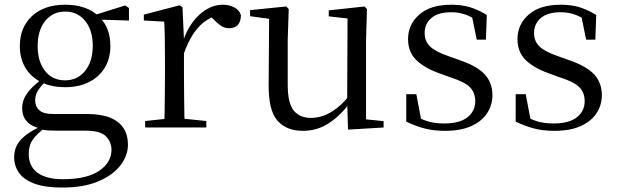

<svg xmlns="http://www.w3.org/2000/svg" viewBox="-20 -551 2668 830"><path d="M248.5 259.8Q173.9 259.8 128.3 242.6Q82.7 225.4 62 195.8Q41.2 166.2 41.2 128Q41.2 81.5 74.8 48.1Q108.4 14.6 173.6 -11.3L178.8 -2.4Q140.2 27 122.2 52.1Q104.2 77.1 104.2 113.8Q104.2 168.1 142.4 195.9Q180.7 223.7 251.5 223.7Q355.6 223.7 408.8 187.3Q461.9 151 461.9 96.6Q461.9 63.1 438.1 38.5Q414.3 13.9 350.8 13.9H228Q204.9 13.9 186.9 12.8Q168.9 11.7 152.8 6.9V4.5Q75.7 -15.2 75.7 -83.9Q75.7 -115.9 95.3 -144.9Q115 -173.9 160.3 -208.6V-217.6L183.1 -206.2Q156.8 -179.2 144.4 -160.2Q132.1 -141.1 132.1 -115.9Q132.1 -90.3 150 -74.3Q167.9 -58.2 208.7 -58.2H355.5Q416.4 -58.2 455.5 -42.6Q494.6 -26.9 513.8 2.8Q533.1 32.6 533.1 75Q533.1 121.1 500.5 163.8Q467.9 206.5 404.7 233.1Q341.5 259.8 248.5 259.8ZM261.4 -174.1Q200.8 -174.1 156.8 -196.5Q112.8 -218.9 89.3 -258.7Q65.7 -298.6 65.7 -351.9Q65.7 -432.7 118.5 -481.7Q171.3 -530.6 261.6 -530.6Q308.5 -530.6 345.4 -517.7Q382.3 -504.7 406.1 -480.5L408.8 -477.8Q457.1 -432.4 457.1 -351.9Q457.1 -298.6 433.2 -258.7Q409.2 -218.9 365.3 -196.5Q321.5 -174.1 261.4 -174.1ZM260.6 -203.7Q315.5 -203.7 348.2 -244.9Q381 -286.1 381 -352.7Q381 -420.4 348.1 -460.7Q315.3 -501 262.4 -501Q207.8 -501 175.3 -460.2Q142.8 -419.4 142.8 -351.9Q142.8 -285.3 174.7 -244.5Q206.6 -203.7 260.6 -203.7ZM375.9 -467.3V-483.9H381.9L521.1 -527.5L537.5 -516.5V-462.2Z M607.5 0V-27.8L717.6 -39.6H758.9L871.9 -27.8V0ZM689.9 0Q691.1 -24.4 691.6 -65.3Q692.1 -106.3 692.6 -150.7Q693.1 -195.1 693.1 -228.5V-289.4Q693.1 -341 692.5 -380.9Q691.9 -420.7 689.9 -457.5L601.8 -462.4V-487.9L755.9 -528L768.9 -519.8L775.3 -379V-378V-228.5Q775.3 -195.1 775.8 -150.7Q776.3 -106.3 776.8 -65.3Q777.3 -24.4 778.3 0ZM774.5 -318.6 752.9 -371H770.7Q786.2 -419.5 813.1 -455.5Q840 -491.4 873.4 -511Q906.8 -530.6 942 -530.6Q970.9 -530.6 992.7 -519.1Q1014.6 -507.7 1021.6 -485.6Q1021.4 -459.5 1009 -444.3Q996.7 -429.1 969.7 -429.1Q951.2 -429.1 936.3 -438.7Q921.5 -448.4 903.8 -466.9L880.8 -488.8L926.3 -487.2Q874 -473 837.4 -432.7Q800.8 -392.5 774.5 -318.6Z M1288.9 14.6Q1217.8 14.6 1179.1 -29.8Q1140.3 -74.2 1141.3 -185.8L1143.5 -483.7L1165.7 -466.6L1061.1 -481V-507.3L1217.5 -523L1228.2 -511.5L1223.8 -380.4V-185.1Q1223.8 -105.3 1249.6 -73.3Q1275.4 -41.4 1324.3 -41.4Q1370.8 -41.4 1414.1 -68.1Q1457.4 -94.9 1492.9 -141.8L1516.1 -103H1489.7Q1451.1 -51 1401.2 -18.2Q1351.3 14.6 1288.9 14.6ZM1484.4 9.3 1480.8 -114.1V-115.5L1482.4 -471.2L1401.2 -480.3V-506.2L1556.2 -523L1566.4 -511.5L1562.4 -380.4V-35L1638.3 -27.4V0.2Z M1903.4 14.6Q1854.9 14.6 1816 4.5Q1777.1 -5.6 1736.2 -25.1L1736.3 -143.7H1779.8L1803.5 -18.1L1766.9 -20.3V-56.3Q1795.4 -37.5 1826.2 -27.4Q1856.9 -17.3 1900.7 -17.3Q1967.2 -17.3 2000.8 -44.1Q2034.5 -70.9 2034.5 -113.5Q2034.5 -150.2 2011.8 -173.6Q1989.2 -197 1927.6 -216.4L1875.9 -235.4Q1815.2 -257 1779.6 -291.4Q1744 -325.9 1744 -382Q1744 -445.2 1792.4 -487.9Q1840.8 -530.6 1931.1 -530.6Q1976.4 -530.6 2011.5 -519.9Q2046.7 -509.2 2084.4 -486.4L2080.6 -379.4H2040.9L2017.1 -495.5L2048.5 -490.1V-457.8Q2017.7 -479.4 1989.9 -488.7Q1962.2 -498.1 1931.1 -498.1Q1874.1 -498.1 1844.9 -473.1Q1815.7 -448 1815.7 -408.5Q1815.7 -372 1839.7 -349.5Q1863.6 -327 1918.5 -308.4L1968.8 -290.4Q2044.6 -264 2076.7 -228.1Q2108.7 -192.1 2108.7 -139.6Q2108.7 -96.6 2085.5 -61.4Q2062.3 -26.2 2016.9 -5.8Q1971.5 14.6 1903.4 14.6Z M2376.4 14.6Q2327.9 14.6 2289 4.5Q2250.1 -5.6 2209.2 -25.1L2209.3 -143.7H2252.8L2276.5 -18.1L2239.9 -20.3V-56.3Q2268.4 -37.5 2299.2 -27.4Q2329.9 -17.3 2373.7 -17.3Q2440.2 -17.3 2473.8 -44.1Q2507.5 -70.9 2507.5 -113.5Q2507.5 -150.2 2484.8 -173.6Q2462.2 -197 2400.6 -216.4L2348.9 -235.4Q2288.2 -257 2252.6 -291.4Q2217 -325.9 2217 -382Q2217 -445.2 2265.4 -487.9Q2313.8 -530.6 2404.1 -530.6Q2449.4 -530.6 2484.5 -519.9Q2519.7 -509.2 2557.4 -486.4L2553.6 -379.4H2513.9L2490.1 -495.5L2521.5 -490.1V-457.8Q2490.7 -479.4 2462.9 -488.7Q2435.2 -498.1 2404.1 -498.1Q2347.1 -498.1 2317.9 -473.1Q2288.7 -448 2288.7 -408.5Q2288.7 -372 2312.7 -349.5Q2336.6 -327 2391.5 -308.4L2441.8 -290.4Q2517.6 -264 2549.7 -228.1Q2581.7 -192.1 2581.7 -139.6Q2581.7 -96.6 2558.5 -61.4Q2535.3 -26.2 2489.9 -5.8Q2444.5 14.6 2376.4 14.6Z"/></svg>

Font: Early Summer Mincho VF
Style: Regular
Weight: 250
Designer: GuiWonder
Version: Version 1.002